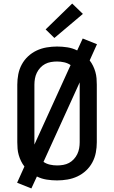

<svg xmlns="http://www.w3.org/2000/svg" viewBox="-20 -1004 640 1077"><path d="M156 53 76 21 117 -70Q106 -84 98 -100.5Q90 -117 85 -134.5Q80 -152 78.5 -170Q77 -188 77 -206V-529Q77 -558 82.5 -587Q88 -616 102 -642Q116 -668 137.5 -688Q159 -708 185.5 -720.5Q212 -733 241.5 -738Q271 -743 300 -743Q329 -743 358 -738.5Q387 -734 413 -721L444 -788L524 -756L483 -665Q494 -651 502 -634.5Q510 -618 515 -600.5Q520 -583 521.5 -565Q523 -547 523 -529V-206Q523 -177 517.5 -148Q512 -119 498 -93Q484 -67 462.5 -47Q441 -27 414.5 -14.5Q388 -2 358.5 3Q329 8 300 8Q271 8 242 3.5Q213 -1 187 -14ZM173 -193 376 -639Q360 -650 340 -654.5Q320 -659 300 -659Q283 -659 265.5 -656Q248 -653 233 -645Q218 -637 206 -624Q194 -611 186.5 -595.5Q179 -580 176 -563Q173 -546 173 -529V-206Q173 -203 173 -200Q173 -197 173 -193ZM300 -76Q317 -76 334.5 -79Q352 -82 367 -90Q382 -98 394 -111Q406 -124 413.5 -139.5Q421 -155 424 -172Q427 -189 427 -206V-529Q427 -532 427 -535Q427 -538 427 -542L224 -96Q240 -85 260 -80.5Q280 -76 300 -76ZM285 -791 236 -839 385 -984 445 -926Z"/></svg>

Font: Iosevka SS04 Medium Extended
Style: Regular
Weight: 500
Width: 7
Monospace: yes
Designer: Belleve Invis
Foundry: Belleve Invis
Version: Version 19.0.0; ttfautohint (v1.8.4)